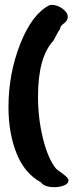

<svg xmlns="http://www.w3.org/2000/svg" viewBox="-20 -740 318 793"><path d="M15 -298Q15 -435 63.5 -558.5Q112 -682 185 -719Q187 -719 189.5 -719.5Q192 -720 193 -720Q217 -720 238.5 -704Q260 -688 260 -670Q260 -654 241 -641Q229 -631 229 -625Q229 -619 221 -610L200 -571Q137 -504 137 -340Q137 -251 157.5 -168Q178 -85 211 -44Q216 -39 229.5 -29.5Q243 -20 253 -11Q263 -2 263 5Q263 18 245.5 25.5Q228 33 205 33Q163 33 149 13Q81 -24 48 -107.5Q15 -191 15 -298Z"/></svg>

Font: NaniFont Regular
Style: Regular
Weight: 400
Designer: Nanigashitei
Version: Version 1.036